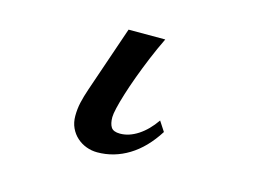

<svg xmlns="http://www.w3.org/2000/svg" viewBox="-80 -684 1160 849"><g transform="rotate(15 500.0 -260.0)"><path d="M581.1 -540Q557.1 -490.7 536.4 -440.7Q515.6 -390.6 498.5 -344Q481.4 -297.4 469.2 -258.1Q457 -218.8 450.4 -190.2Q443.8 -161.6 443.8 -147.9Q443.8 -118.2 454.1 -102.1Q464.4 -85.9 495.1 -85.9Q536.1 -85.9 577.1 -112.5Q618.2 -139.2 651.9 -188L681.2 -143.1Q629.9 -62 562.7 -21Q495.6 20 418.9 20Q393.1 20 368.9 11Q344.7 2 325.7 -15.1Q306.6 -32.2 295.4 -56.4Q284.2 -80.6 284.2 -110.8Q284.2 -142.6 291 -172.9Q297.9 -203.1 310.1 -238.8L413.1 -540Z"/></g></svg>

Font: BIZ UDPMincho
Style: Bold
Weight: 700
Designer: TypeBank Co., Ltd.
Foundry: Morisawa Inc.
Version: Version 1.06